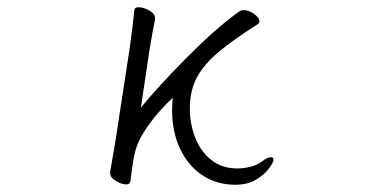

<svg xmlns="http://www.w3.org/2000/svg" viewBox="-20 -502 1040 530"><path d="M284 -27V-24Q284 -12 300 -2.5Q316 7 328 7Q338 7 340 -1Q342 -20 345 -40.5Q348 -61 351 -75Q357 -105 376 -135.5Q395 -166 418 -192Q441 -218 457 -232Q456 -224 455.5 -215Q455 -206 455 -198Q455 -139 476.5 -92.5Q498 -46 537.5 -19Q577 8 630 8Q663 8 686.5 -6Q710 -20 722.5 -37Q735 -54 735 -61Q735 -68 728 -68Q718 -68 701 -55Q689 -46 670.5 -41.5Q652 -37 635 -37Q592 -37 562.5 -61Q533 -85 518.5 -123Q504 -161 504 -202Q504 -253 524.5 -290Q545 -327 586.5 -361Q628 -395 691 -435Q696 -438 696 -443Q696 -453 681.5 -463.5Q667 -474 653 -474Q649 -474 646 -473Q643 -472 640 -470Q606 -446 567.5 -411.5Q529 -377 491.5 -339Q454 -301 422 -266Q390 -231 369 -205L392 -360Q395 -379 400 -407Q405 -435 408 -449V-452Q408 -464 392 -473Q376 -482 363 -482Q352 -482 351 -475Q349 -454 345 -421.5Q341 -389 338 -369L299 -115Z"/></svg>

Font: Klee One
Style: Regular
Weight: 400
Designer: Fontworks Inc.
Foundry: Fontworks Inc.
Version: Version 1.100